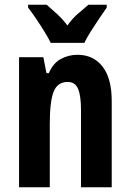

<svg xmlns="http://www.w3.org/2000/svg" viewBox="-20 -786 548 806"><path d="M305 -556Q372 -556 410.5 -506.5Q449 -457 449 -362V0H320V-325Q320 -383 308 -412.5Q296 -442 264 -442Q222 -442 205.5 -402Q189 -362 189 -264V0H60V-546H162L175 -479H185Q203 -521 235.5 -538.5Q268 -556 305 -556ZM193 -606Q184 -625 167 -652.5Q150 -680 131.5 -707.5Q113 -735 98 -754V-766H176Q192 -752 217 -729.5Q242 -707 263 -679Q284 -709 308 -729Q332 -749 351 -766H428V-754Q414 -734 396 -707.5Q378 -681 361 -654Q344 -627 334 -606Z"/></svg>

Font: Noto Sans Sinhala ExtraCondensed
Style: Bold
Weight: 700
Width: 2
Designer: Jelle Bosma - Monotype Design Team
Foundry: Monotype Imaging Inc.
Version: Version 2.006; ttfautohint (v1.8.4.7-5d5b)